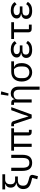

<svg xmlns="http://www.w3.org/2000/svg" viewBox="1894 -2714 1020 4848"><g transform="rotate(-90 2404.0 -290.0)"><path d="M295 -670Q241 -670 208.5 -637Q176 -604 176 -542V-528Q176 -475 204 -447Q232 -419 286 -419H373V-349H286Q207 -349 173.5 -316Q140 -283 140 -223V-209Q140 -159 170.5 -128.5Q201 -98 270 -80L346 -60Q381 -51 397 -31.5Q413 -12 413 14Q413 27 408 47L378 159L302 140L336 13L260 -6Q203 -20 163.5 -38Q124 -56 100 -81Q76 -106 65 -139Q54 -172 54 -216Q54 -282 94.5 -328.5Q135 -375 207 -384V-388Q147 -403 118.5 -439Q90 -475 90 -535Q90 -582 113.5 -615Q137 -648 182 -663V-670H45V-740H428V-670Z M592 -234Q592 -143 621 -101Q650 -59 716 -59Q782 -59 811 -101Q840 -143 840 -234V-516H920V-246Q920 -112 869 -50Q818 12 716 12Q614 12 563 -50Q512 -112 512 -246V-516H592Z M1487 -70H1551V0H1492Q1450 0 1428.5 -23.5Q1407 -47 1407 -82V-446H1199V0H1119V-446H1024V-516H1590V-446H1487Z M1843 0 1694 -446H1640V-516H1685Q1718 -516 1739 -503.5Q1760 -491 1771 -457L1835 -259L1888 -84H1893L1951 -259L2046 -516H2123L1936 0Z M2239 0V-446H2180V-516H2234Q2276 -516 2297.5 -492.5Q2319 -469 2319 -432H2323Q2342 -476 2376.5 -502Q2411 -528 2469 -528Q2549 -528 2595.5 -476.5Q2642 -425 2642 -331V200H2562V-317Q2562 -456 2445 -456Q2421 -456 2398.5 -450Q2376 -444 2358 -432Q2340 -420 2329.5 -401.5Q2319 -383 2319 -358V0ZM2469 -585 2412 -592 2441 -780 2521 -769Z M3142 -446V-439Q3192 -416 3213.5 -370.5Q3235 -325 3235 -252Q3235 -193 3218 -144Q3201 -95 3170 -60.5Q3139 -26 3096.5 -7Q3054 12 3002 12Q2950 12 2907 -7Q2864 -26 2833.5 -60.5Q2803 -95 2786 -144Q2769 -193 2769 -252Q2769 -311 2785 -360Q2801 -409 2832 -443.5Q2863 -478 2909 -497Q2955 -516 3014 -516H3280V-446ZM3014 -446Q2940 -446 2897.5 -405.5Q2855 -365 2855 -283V-221Q2855 -139 2896 -99Q2937 -59 3002 -59Q3067 -59 3108 -99Q3149 -139 3149 -221V-283Q3149 -338 3133 -375Q3117 -412 3084 -446Z M3795 -99Q3732 12 3571 12Q3466 12 3415.5 -29Q3365 -70 3365 -137Q3365 -191 3397 -222.5Q3429 -254 3492 -265V-269Q3438 -275 3407 -303Q3376 -331 3376 -379Q3376 -411 3390 -438Q3404 -465 3430.5 -485Q3457 -505 3494.5 -516.5Q3532 -528 3580 -528Q3655 -528 3709 -501Q3763 -474 3790 -427L3732 -381Q3712 -417 3673.5 -437Q3635 -457 3579 -457Q3547 -457 3525 -451Q3503 -445 3489 -435Q3475 -425 3468.5 -412Q3462 -399 3462 -386V-374Q3462 -342 3488 -321Q3514 -300 3560 -300H3682V-233H3560Q3451 -233 3451 -153V-141Q3451 -102 3482 -80.5Q3513 -59 3576 -59Q3694 -59 3738 -140Z M4096 0Q4054 0 4032.5 -23.5Q4011 -47 4011 -85V-446H3843V-516H4268V-446H4091V-70H4206V0Z M4780 -99Q4717 12 4556 12Q4451 12 4400.5 -29Q4350 -70 4350 -137Q4350 -191 4382 -222.5Q4414 -254 4477 -265V-269Q4423 -275 4392 -303Q4361 -331 4361 -379Q4361 -411 4375 -438Q4389 -465 4415.5 -485Q4442 -505 4479.5 -516.5Q4517 -528 4565 -528Q4640 -528 4694 -501Q4748 -474 4775 -427L4717 -381Q4697 -417 4658.5 -437Q4620 -457 4564 -457Q4532 -457 4510 -451Q4488 -445 4474 -435Q4460 -425 4453.5 -412Q4447 -399 4447 -386V-374Q4447 -342 4473 -321Q4499 -300 4545 -300H4667V-233H4545Q4436 -233 4436 -153V-141Q4436 -102 4467 -80.5Q4498 -59 4561 -59Q4679 -59 4723 -140Z"/></g></svg>

Font: IBM Plex Sans
Style: Regular
Weight: 400
Designer: Mike Abbink, Paul van der Laan, Pieter van Rosmalen
Foundry: Bold Monday
Version: Version 3.005